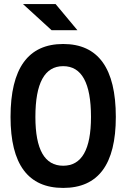

<svg xmlns="http://www.w3.org/2000/svg" viewBox="-20 -921 626 951"><path d="M293 9.8C466.3 9.8 553.7 -106.4 553.7 -341.8C553.7 -583 466.3 -703.1 293 -703.1C119.6 -703.1 32.2 -583 32.2 -341.8C32.2 -106.4 119.6 9.8 293 9.8ZM293 -100.1C201.2 -100.1 155.3 -180.2 155.3 -341.8C155.3 -509.8 201.2 -593.3 293 -593.3C384.8 -593.3 430.7 -509.8 430.7 -341.8C430.7 -180.2 384.8 -100.1 293 -100.1ZM235.4 -771.5H363.3L255.4 -900.9H93.8Z"/></svg>

Font: Cascadia Mono SemiBold
Style: Regular
Weight: 600
Monospace: yes
Designer: Aaron Bell
Foundry: Saja Typeworks
Version: Version 2404.023